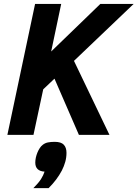

<svg xmlns="http://www.w3.org/2000/svg" viewBox="-20 -696 710 991"><path d="M387.2 0 261.2 -290 203.1 -234.9 152.8 0H18.1L161.1 -675.8H295.9L244.1 -430.2L498 -675.8H669.9L361.8 -381.8L544.9 0ZM152.3 274.9Q179.2 248 191.7 228.3Q204.1 208.5 210 189.9Q162.1 187 162.1 143.1Q162.1 130.9 165 117.4Q168 104 173.1 91.6Q178.2 79.1 185.1 68.6Q191.9 58.1 200.2 51.8Q212.4 42 227.5 39.1Q242.7 36.1 262.2 36.1Q295.4 36.1 309.3 51Q323.2 65.9 323.2 92.8Q323.2 116.2 316.9 139.2Q310.5 162.1 299.3 184.1Q273.9 232.4 231 274.9Z"/></svg>

Font: Lorenzo Sans
Style: Bold Italic
Weight: 700
Italic angle: -12°
Foundry: Intel Corporation
Version: Version 1.00; ttfautohint (v1.5)